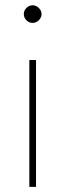

<svg xmlns="http://www.w3.org/2000/svg" viewBox="-20 -726 254 746"><path d="M120 -493V0H94V-493ZM141.5 -671Q141.5 -664 138.5 -658Q135.5 -652 130.8 -647.2Q126 -642.5 119.8 -639.8Q113.5 -637 107 -637Q93 -637 82.8 -647.2Q72.5 -657.5 72.5 -671Q72.5 -685 82.8 -695.2Q93 -705.5 107 -705.5Q113.5 -705.5 119.8 -702.8Q126 -700 130.8 -695.2Q135.5 -690.5 138.5 -684.2Q141.5 -678 141.5 -671Z"/></svg>

Font: Lato Thin
Style: Regular
Weight: 200
Designer: Lukasz Dziedzic
Foundry: tyPoland Lukasz Dziedzic
Version: Version 2.007; 2014-02-27